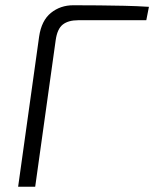

<svg xmlns="http://www.w3.org/2000/svg" viewBox="-20 -711 587 731"><path d="M259 -691Q309 -691 357 -690.5Q405 -690 453 -689Q501 -688 547 -685L537 -634H278Q240 -634 219 -617.5Q198 -601 192 -558L114 0H49L129 -572Q138 -633 174 -662Q210 -691 259 -691Z"/></svg>

Font: Exo 2 Light
Style: Italic
Weight: 300
Italic angle: -8°
Designer: Natanael Gama
Foundry: Natanael Gama
Version: Version 2.010